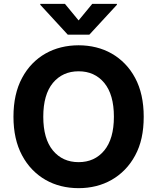

<svg xmlns="http://www.w3.org/2000/svg" viewBox="-20 -974 822 1004"><path d="M95.2 -566.1Q117.9 -608.7 149.1 -640.8Q180.4 -672.9 218.2 -694.2Q256 -715.6 299.7 -726.4Q343.4 -737.2 391 -737.2Q438.6 -737.2 482.2 -726.4Q525.9 -715.6 563.7 -694.1Q601.6 -672.6 632.8 -640.6Q664.1 -608.7 686.8 -566.1Q731.5 -482.6 731.5 -363.6Q731.5 -302.9 720.5 -253Q709.5 -203.1 686.8 -161.2Q664.1 -119 632.8 -87Q601.6 -55 563.6 -33.4Q525.6 -11.7 482.1 -0.9Q438.6 9.9 391 9.9Q343.4 9.9 299.7 -0.9Q256 -11.7 218.2 -33.4Q180.4 -55 149.1 -87.2Q117.9 -119.3 95.2 -161.9Q50.4 -245.7 50.4 -363.6Q50.4 -482.6 95.2 -566.1ZM206.3 -363.6Q206.3 -248.2 256.7 -187.1Q307.2 -126.1 391 -126.1Q474.8 -126.1 525.2 -187.1Q575.6 -248.2 575.6 -363.6Q575.6 -479.4 525.2 -540.5Q474.8 -601.2 391 -601.2Q307.5 -601.2 256.7 -540.5Q206.3 -479.4 206.3 -363.6ZM319.6 -953.8 391 -867.2 462.4 -953.8H591.3V-948.9L447.1 -792.6H334.5L190.7 -948.9V-953.8Z"/></svg>

Font: Inter P
Style: Bold
Weight: 700
Designer: Rasmus Andersson
Foundry: rsms
Version: Version 3.018;git-588b23468